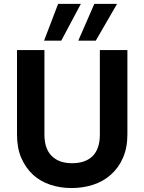

<svg xmlns="http://www.w3.org/2000/svg" viewBox="-20 -954 737 981"><path d="M207 -266.1Q207 -194.3 244.1 -157.2Q281.2 -120.1 348.1 -120.1Q417 -120.1 454.1 -157.2Q490.2 -194.8 490.2 -266.1V-698.2H630.9V-267.1Q630.9 -198.7 607.9 -147Q586.4 -96.7 545.9 -61Q506.8 -26.4 455.1 -9.8Q403.3 6.8 346.2 6.8Q288.1 6.8 237.8 -9.8Q186 -26.9 148.9 -61Q110.8 -96.2 88.9 -147Q66.9 -196.8 66.9 -267.1V-698.2H207ZM205.1 -746.1 276.9 -934.1H393.1L293 -746.1ZM379.9 -746.1 461.9 -934.1H578.1L469.2 -746.1Z"/></svg>

Font: PoppinsZ SemiBold
Style: Regular
Weight: 600
Designer: Ninad Kale (Devanagari), Jonny Pinhorn (Latin)
Foundry: Indian Type Foundry
Version: Version 3.002;FEAKit 1.0